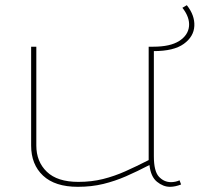

<svg xmlns="http://www.w3.org/2000/svg" viewBox="-20 -710 769 740"><path d="M280 10Q192 10 146 -33Q100 -76 100 -149V-530H120V-149Q120 -87 160.5 -48Q201 -9 282 -9Q333 -9 377 -20Q421 -31 463.5 -50Q506 -69 553 -93V-530H573V-108Q573 -50 592.5 -29Q612 -8 639 -8Q656 -8 672 -15L678 1Q655 10 635 10Q609 10 585 -9.5Q561 -29 556 -74Q508 -49 465.5 -30.5Q423 -12 378 -1Q333 10 280 10ZM564 -513V-530H571Q636 -530 670.5 -552Q705 -574 708.5 -608.5Q712 -643 683 -680L700 -690Q731 -651 729 -610Q727 -569 688.5 -541Q650 -513 572 -513Z"/></svg>

Font: Georama Extended Thin
Style: Regular
Weight: 100
Width: 7
Designer: Jean-Baptiste Levee
Foundry: Production Type
Version: Version 1.000